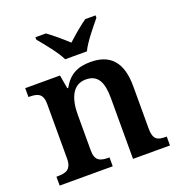

<svg xmlns="http://www.w3.org/2000/svg" viewBox="-137 -881 933 996"><g transform="rotate(-20 329.5 -383.0)"><path d="M274 -606H394C415 -651 469 -715 500 -753V-766H443C411 -744 364 -704 334 -676C304 -704 257 -744 226 -766H168V-753C199 -715 253 -651 274 -606ZM23 0H316V-49H311C267 -49 237 -58 237 -115V-313C237 -397 262 -471 338 -471C406 -471 428 -421 428 -335V0H632V-49H627C582 -49 558 -58 558 -120V-354C558 -490 498 -548 392 -548C320 -548 273 -524 238 -461H233L220 -536H28V-487H33C77 -487 107 -478 107 -421V-119C107 -58 75 -49 30 -49H23Z"/></g></svg>

Font: Noto Serif Georgian SemiBold
Style: Regular
Weight: 600
Designer: Monotype Design Team, Akaki Razmadze
Foundry: Google LLC
Version: Version 2.003